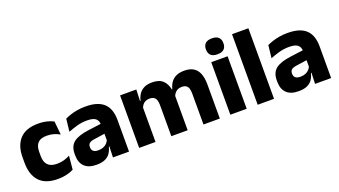

<svg xmlns="http://www.w3.org/2000/svg" viewBox="-59 -1182 2984 1689"><g transform="rotate(-20 1433.0 -337.0)"><path d="M263 13Q146 13 89.5 -48.5Q33 -110 33 -221.5V-272.5Q33 -382 89.5 -443.5Q146 -505 262.5 -505Q292.5 -505 318.5 -500.8Q344.5 -496.5 366.5 -489Q388.5 -481.5 405 -473L417.5 -346.5Q393 -360.5 363.5 -369.8Q334 -379 297 -379Q239 -379 213 -351Q187 -323 187 -270V-227.5Q187 -173.5 214.5 -144.5Q242 -115.5 300.5 -115.5Q337 -115.5 366.2 -124.2Q395.5 -133 422 -147L410 -20Q384 -6 346 3.5Q308 13 263 13Z M780 0 784.5 -123 781 -130.5V-284L780 -304Q780 -345 756 -364.5Q732 -384 675.5 -384Q626 -384 581.5 -371.5Q537 -359 497.5 -343L510.5 -461.5Q534 -472.5 563.2 -482.2Q592.5 -492 628 -498Q663.5 -504 704 -504Q768.5 -504 812 -489Q855.5 -474 881.5 -446.5Q907.5 -419 919 -380.8Q930.5 -342.5 930.5 -296.5V0ZM623.5 11.5Q550 11.5 512 -25.5Q474 -62.5 474 -131V-144.5Q474 -217 518.8 -251.8Q563.5 -286.5 661 -299L793 -316.5L802 -224.5L685 -207.5Q649.5 -203 635 -191Q620.5 -179 620.5 -155.5V-152Q620.5 -129.5 635 -116.2Q649.5 -103 681.5 -103Q709.5 -103 729.8 -111.5Q750 -120 763 -133.8Q776 -147.5 782.5 -164.5L804 -102.5H779Q771 -70.5 754.2 -44.5Q737.5 -18.5 706 -3.5Q674.5 11.5 623.5 11.5Z M1627.5 0V-293Q1627.5 -319 1621.2 -337.8Q1615 -356.5 1600.2 -366.5Q1585.5 -376.5 1559.5 -376.5Q1537.5 -376.5 1521 -368.2Q1504.5 -360 1493.5 -345.8Q1482.5 -331.5 1477 -313.5L1462.5 -385H1476Q1484 -418 1501.5 -444.8Q1519 -471.5 1550 -487.2Q1581 -503 1629.5 -503Q1682 -503 1715.2 -482.2Q1748.5 -461.5 1764.5 -420.2Q1780.5 -379 1780.5 -317.5V0ZM1025.5 0V-491.5H1177.5L1172.5 -359L1178.5 -354V0ZM1326.5 0V-293Q1326.5 -319 1320.2 -337.8Q1314 -356.5 1299 -366.5Q1284 -376.5 1258.5 -376.5Q1236 -376.5 1219.5 -368.2Q1203 -360 1192.2 -345.8Q1181.5 -331.5 1176 -313.5L1152.5 -385H1178.5Q1186 -418.5 1203.2 -445Q1220.5 -471.5 1251 -487.2Q1281.5 -503 1328 -503Q1396.5 -503 1431.2 -467.8Q1466 -432.5 1475 -365.5Q1476.5 -355.5 1478 -341Q1479.5 -326.5 1479.5 -315V0Z M1879 0V-491.5H2032V0ZM1955.5 -538Q1912.5 -538 1893 -557.8Q1873.5 -577.5 1873.5 -611V-614.5Q1873.5 -648 1893 -667.5Q1912.5 -687 1955.5 -687Q1997.5 -687 2017.2 -667.5Q2037 -648 2037 -614.5V-611Q2037 -577 2017.2 -557.5Q1997.5 -538 1955.5 -538Z M2135 0V-660.5H2288V0Z M2672 0 2676.5 -123 2673 -130.5V-284L2672 -304Q2672 -345 2648 -364.5Q2624 -384 2567.5 -384Q2518 -384 2473.5 -371.5Q2429 -359 2389.5 -343L2402.5 -461.5Q2426 -472.5 2455.2 -482.2Q2484.5 -492 2520 -498Q2555.5 -504 2596 -504Q2660.5 -504 2704 -489Q2747.5 -474 2773.5 -446.5Q2799.5 -419 2811 -380.8Q2822.5 -342.5 2822.5 -296.5V0ZM2515.5 11.5Q2442 11.5 2404 -25.5Q2366 -62.5 2366 -131V-144.5Q2366 -217 2410.8 -251.8Q2455.5 -286.5 2553 -299L2685 -316.5L2694 -224.5L2577 -207.5Q2541.5 -203 2527 -191Q2512.5 -179 2512.5 -155.5V-152Q2512.5 -129.5 2527 -116.2Q2541.5 -103 2573.5 -103Q2601.5 -103 2621.8 -111.5Q2642 -120 2655 -133.8Q2668 -147.5 2674.5 -164.5L2696 -102.5H2671Q2663 -70.5 2646.2 -44.5Q2629.5 -18.5 2598 -3.5Q2566.5 11.5 2515.5 11.5Z"/></g></svg>

Font: Anek Gujarati
Style: Bold
Weight: 700
Version: Version 1.003